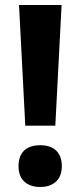

<svg xmlns="http://www.w3.org/2000/svg" viewBox="-20 -734 322 767"><path d="M201 -232 226 -714H56L81 -232ZM54 -70C54 -11 93 13 141 13C187 13 227 -11 227 -70C227 -132 187 -154 141 -154C93 -154 54 -132 54 -70Z"/></svg>

Font: Noto Sans Myanmar UI
Style: Bold
Weight: 700
Designer: Monotype Design Team
Foundry: Monotype Imaging Inc.
Version: Version 2.103